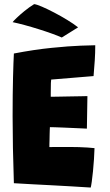

<svg xmlns="http://www.w3.org/2000/svg" viewBox="-20 -878 518 906"><path d="M408 7Q360.5 4 313.8 1.2Q267 -1.5 219.5 -4Q176.5 -6 132.8 -8.5Q89 -11 45.5 -13.5Q42.5 -100 41 -179.8Q39.5 -259.5 39.5 -329.5Q39.5 -436.5 41.5 -513.2Q43.5 -590 45.5 -625.5Q141.5 -644 223.8 -652.2Q306 -660.5 361 -662.5Q416 -664.5 429.5 -664.5Q429.5 -628.5 427.2 -593.2Q425 -558 421.5 -519L221.5 -502.5Q220.5 -498 220.2 -486.8Q220 -475.5 219.8 -462.2Q219.5 -449 219.5 -437.8Q219.5 -426.5 219.5 -421.5Q231.5 -421.5 248.2 -421.8Q265 -422 284.8 -422.5Q304.5 -423 324.2 -423.2Q344 -423.5 361.8 -423.8Q379.5 -424 392.5 -424.5L390 -271Q383.5 -271.5 365.8 -272.2Q348 -273 325 -274Q302 -275 279.2 -276Q256.5 -277 239.2 -277.5Q222 -278 215.5 -278Q215 -273.5 214.8 -264.2Q214.5 -255 214.2 -243.8Q214 -232.5 213.8 -221Q213.5 -209.5 213.2 -199.8Q213 -190 213 -184Q218.5 -184.5 247.2 -184.5Q276 -184.5 307 -184.5Q330 -184.5 352.2 -183.8Q374.5 -183 393.8 -181.8Q413 -180.5 426 -179Q425.5 -156.5 423.5 -127.5Q421.5 -98.5 418.8 -70Q416 -41.5 413 -20.5Q410 0.5 408 7ZM141 -858.5Q152.5 -857.5 178 -846.5Q203.5 -835.5 235.2 -819Q267 -802.5 297.2 -784Q327.5 -765.5 348.5 -749L271.5 -701Q255 -708.5 226 -719Q197 -729.5 162.8 -740.2Q128.5 -751 96 -759.8Q63.5 -768.5 39.5 -773.5Q43.5 -779 58.2 -793.2Q73 -807.5 95 -825.5Q117 -843.5 141 -858.5Z"/></svg>

Font: Grandstander Thin ExtraBold
Style: Regular
Weight: 800
Version: Version 1.200